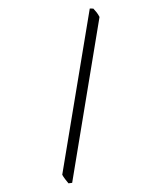

<svg xmlns="http://www.w3.org/2000/svg" viewBox="-232 -862 933 1108"><g transform="rotate(30 234.5 -308.5)"><path d="M425 164Q413 160 395.5 152.5Q378 145 369 139L27 -771L45 -781Q59 -777 72.5 -771.5Q86 -766 100 -757L442 151Z"/></g></svg>

Font: Ekushey Kolom
Style: Regular
Weight: 400
Designer: Al Mamun Sumon
Foundry: Al Mamun Sumon
Version: Version 1.0